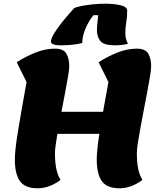

<svg xmlns="http://www.w3.org/2000/svg" viewBox="-20 -988 864 1034"><path d="M182 26Q115 26 87.5 -12.5Q60 -51 60 -129Q60 -179 76.5 -279.5Q93 -380 123 -546L70 -653Q117 -683 170 -704.5Q223 -726 276 -726Q323 -726 338 -698Q353 -670 353 -632Q353 -615 346.5 -576.5Q340 -538 330.5 -488Q321 -438 311 -386H535Q541 -421 548.5 -461Q556 -501 564 -546L511 -653Q558 -683 611 -704.5Q664 -726 717 -726Q764 -726 779 -698Q794 -670 794 -632Q794 -616 788.5 -580.5Q783 -545 774 -498.5Q765 -452 755.5 -401.5Q746 -351 737 -303.5Q728 -256 722.5 -219.5Q717 -183 717 -164Q717 -113 724.5 -78Q732 -43 747 -19Q687 26 623 26Q556 26 528.5 -12.5Q501 -51 501 -129Q501 -152 504.5 -186.5Q508 -221 515 -267H289Q283 -233 279.5 -205.5Q276 -178 276 -164Q276 -113 283.5 -78Q291 -43 306 -19Q246 26 182 26ZM311 -744Q280 -744 267 -749.5Q254 -755 254 -763Q254 -778 268 -802Q282 -826 302.5 -853Q323 -880 344 -904Q365 -928 378 -943Q390 -950 417 -955.5Q444 -961 479 -964.5Q514 -968 548 -968Q595 -968 630 -959.5Q665 -951 665 -931Q665 -896 660 -868.5Q655 -841 655 -808Q655 -791 659 -777Q663 -763 669 -752Q652 -748 634.5 -746Q617 -744 598 -744Q539 -744 520.5 -767Q502 -790 502 -826Q502 -844 504.5 -864.5Q507 -885 509 -906H483Q457 -874 440 -833Q423 -792 423 -756Q392 -749 364 -746.5Q336 -744 311 -744Z"/></svg>

Font: Lemon
Style: Regular
Weight: 400
Designer: Eduardo Rodriguez Tunni
Foundry: Eduardo Rodriguez Tunni
Version: Version 1.003; ttfautohint (v1.8.4.7-5d5b);gftools[0.9.24]